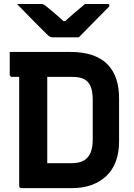

<svg xmlns="http://www.w3.org/2000/svg" viewBox="-20 -967 690 987"><path d="M385.1 -775.1Q371.4 -775.1 344 -775.1Q316.7 -775.1 289.8 -775.1Q262.8 -775.1 249.2 -775.1Q242.2 -775.1 236.6 -778.3Q231 -781.4 217.4 -794.4Q209.4 -802.4 192.9 -819Q176.4 -835.6 154.8 -857.1Q133.2 -878.6 110.7 -901.9Q88.2 -925.1 67.2 -946.6Q92.9 -946.4 127.3 -946.5Q161.7 -946.6 187.4 -946.6Q198.4 -946.6 202.9 -944.6Q207.5 -942.7 215.5 -936.6Q230.8 -924.4 258.9 -900.5Q287.1 -876.6 328.4 -838L276.1 -858.7Q293 -858.7 309.4 -858.7Q325.8 -858.7 341.8 -858.7L291.2 -836.3Q330.2 -873.2 361.5 -899.5Q392.8 -925.8 417 -946.6H531.2Q535.3 -946.6 537.8 -946Q540.3 -945.4 541.3 -943.9Q542.3 -942.4 542.3 -939.6Q542.3 -935.6 539.2 -931.5Q536 -927.4 521.6 -913.4Q508.6 -900.7 490.9 -882.7Q473.3 -864.7 453.9 -845.1Q434.6 -825.4 416.7 -807Q398.8 -788.6 385.1 -775.1ZM592.1 -239Q592.1 -182.4 575.5 -137.6Q558.9 -92.8 527 -62.5Q495.2 -32.3 450.8 -16.1Q406.4 0 350.7 0Q328.2 0 297.3 0Q266.4 0 233.4 0Q200.3 0 169.9 0Q139.5 0 117.9 0Q96.3 0 89.7 0Q84.8 0 81.7 -3.1Q78.7 -6.1 78.7 -11Q78.7 -88.2 78.7 -165.7Q78.7 -243.2 78.7 -320.7Q78.7 -398.3 78.7 -475.8Q78.7 -553.3 78.7 -630.5H232.4L222.9 -607.5Q222.9 -581.2 222.9 -549.8Q222.9 -518.4 222.9 -492Q222.9 -444.3 222.9 -399.2Q222.9 -354 222.9 -310.1Q222.9 -266.2 222.9 -221Q222.9 -175.9 222.9 -128.1Q235.2 -128.1 259.2 -128.1Q283.2 -128.1 308.2 -128.1Q333.3 -128.1 347.7 -128.1Q388.1 -128.1 411.6 -142.3Q435.2 -156.5 445.9 -183Q456.7 -209.6 456.7 -247.3V-452.7Q456.7 -476.2 453.7 -494.2Q450.7 -512.1 444.6 -525.7Q438.5 -539.4 428.7 -548.5Q419.7 -557 408.1 -562.2Q396.4 -567.4 381.5 -569.7Q366.6 -571.9 346.5 -571.9Q314.6 -571.9 274.8 -571.9Q235 -571.9 192.5 -571.9Q150.1 -571.9 110.9 -571.9Q71.7 -571.9 41 -571.9Q38 -571.9 35.5 -573.4Q33 -574.9 31.5 -577.4Q30 -579.9 30 -582.9Q30 -609.8 30 -641.4Q30 -673.1 30 -700Q60.9 -700 100.4 -700Q139.9 -700 182.8 -700Q225.7 -700 266.3 -700Q307 -700 340.2 -700Q407.2 -700 455.2 -683.4Q503.3 -666.9 533.5 -635.3Q563.8 -603.8 577.9 -560.2Q592.1 -516.7 592.1 -461.8Z"/></svg>

Font: Recursive Sans Linear Light
Style: Regular
Weight: 300
Version: Version 1.085